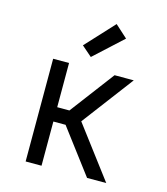

<svg xmlns="http://www.w3.org/2000/svg" viewBox="-115 -868 830 957"><g transform="rotate(15 300.0 -389.5)"><path d="M107 0V-530H189V-302H252L424 -530H523L323 -265L523 0H424L252 -228H189V0ZM286 -587 233 -633 368 -779 432 -721Z"/></g></svg>

Font: Iosevka Curly Extended
Style: Regular
Weight: 400
Width: 7
Monospace: yes
Designer: Belleve Invis
Foundry: Belleve Invis
Version: Version 11.1.0; ttfautohint (v1.8.3)